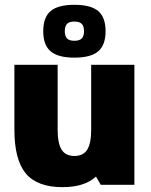

<svg xmlns="http://www.w3.org/2000/svg" viewBox="-20 -770 630 800"><path d="M399.9 0 379.9 -34.2Q332.5 9.8 240.2 9.8Q135.3 9.8 87.6 -47.1Q40 -104 40 -230V-500H220.2V-230Q220.2 -172.4 236.8 -146.2Q253.4 -120.1 290 -120.1Q326.7 -120.1 343.3 -146.2Q359.9 -172.4 359.9 -230V-500H540V0ZM419.9 -640.1Q419.9 -582 388.9 -555.9Q357.9 -529.8 290 -529.8Q222.2 -529.8 191.2 -555.9Q160.2 -582 160.2 -640.1Q160.2 -697.8 190.9 -723.9Q221.7 -750 290 -750Q358.4 -750 389.2 -723.9Q419.9 -697.8 419.9 -640.1ZM259.5 -609.6Q269 -600.1 290 -600.1Q311 -600.1 320.6 -609.6Q330.1 -619.1 330.1 -640.1Q330.1 -661.1 320.6 -670.7Q311 -680.2 290 -680.2Q269 -680.2 259.5 -670.7Q250 -661.1 250 -640.1Q250 -619.1 259.5 -609.6Z"/></svg>

Font: Fivo Sans Heavy
Style: Regular
Weight: 900
Designer: Alexander Slobzheninov
Foundry: Alexander Slobzheninov
Version: 1.0